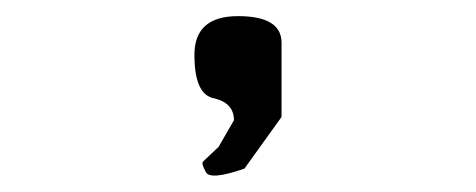

<svg xmlns="http://www.w3.org/2000/svg" viewBox="-20 -117 590 238"><path d="M235 96Q229 85 232 83L251 65L270 32Q270 11 246 5Q221 1 221 -49Q221 -97 275 -97Q329 -97 329 -64V28L283 92Q240 107 235 96Z"/></svg>

Font: Syne Mono
Style: Regular
Weight: 400
Monospace: yes
Designer: Lucas Descroix
Foundry: Bonjour Monde
Version: Version 2.000; ttfautohint (v1.8.3)